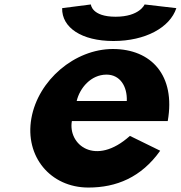

<svg xmlns="http://www.w3.org/2000/svg" viewBox="-20 -827 812 862"><path d="M324.3 -373.6C338 -431.5 387.9 -492 458.3 -492C518.3 -492 551.8 -440.2 549.3 -373.6ZM563.3 -216.9C408.3 -77.5 284 -177.5 302.7 -283.6H733.1C769.3 -488.8 658.9 -607 486.8 -607C315.8 -607 151.1 -467.3 120.8 -295.4C90.7 -124.8 206 15 376.9 15C502.5 15 614.2 -30.6 699.2 -150.3ZM629.2 -807C629.2 -807 606.9 -751.9 498.9 -751.9C390.9 -751.9 388 -807 388 -807L259 -790.4C257 -703.2 346.2 -642.9 489.4 -642.9C632.5 -642.9 743 -703.2 771.7 -790.4Z"/></svg>

Font: Hussar Wysoki
Style: Obl
Weight: 700
Foundry: Cannot Into Space Fonts
Version: Version 0.92